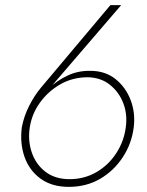

<svg xmlns="http://www.w3.org/2000/svg" viewBox="-20 -719 571 748"><path d="M96 -223Q104 -275 135.5 -319Q167 -363 215 -390.5Q263 -418 322 -418Q373 -417 408.5 -388.5Q444 -360 460.5 -316.5Q477 -273 470 -223Q463 -168 432.5 -121.5Q402 -75 355 -48Q308 -21 251 -21Q195 -21 157.5 -49.5Q120 -78 104 -124.5Q88 -171 96 -223ZM410 -699 140 -378Q114 -347 93.5 -306.5Q73 -266 65 -223Q57 -161 75.5 -108Q94 -55 138 -23Q182 9 248 9Q316 9 369.5 -22Q423 -53 458 -106Q493 -159 501 -223Q508 -279 489 -329Q470 -379 430 -411Q390 -443 332 -443Q284 -444 243 -424.5Q202 -405 169 -374L171 -372L452 -699Z"/></svg>

Font: Jost ExtraLight
Style: Italic
Weight: 250
Italic angle: -5°
Version: Version 3.710